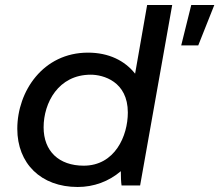

<svg xmlns="http://www.w3.org/2000/svg" viewBox="-20 -740 875 766"><path d="M465 0H539L667 -720H567L519 -446C478 -498 414 -530 331 -530C152 -530 49 -376 49 -226C49 -88 143 6 290 6C354 6 414 -16 462 -57C462 -34 463 -12 465 0ZM342 -442C392 -442 490 -415 490 -291C490 -197 438 -79 314 -79C215 -79 154 -137 154 -232C154 -330 213 -442 342 -442ZM703 -559H771L835 -720H743Z"/></svg>

Font: Fixel Display 20240404 Medium
Style: Italic
Weight: 500
Italic angle: -10°
Designer: AlfaBravo + MacPaw
Foundry: Kyrylo Tkachov, Marchela Mozhyna, Serhii Makarenko, Maria Weinstein, Zakhar Kryvoshyya
Version: Version 1.211;Glyphs 3.2 (3225)